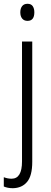

<svg xmlns="http://www.w3.org/2000/svg" viewBox="-41 -751 267 1012"><path d="M66 -686Q66 -706 75.5 -718.5Q85 -731 104 -731Q123 -731 131.5 -718.5Q140 -706 140 -686Q140 -641 104 -641Q86 -641 76 -653Q66 -665 66 -686ZM27 241Q12 241 0 238.5Q-12 236 -21 232V183Q-1 191 20 191Q75 191 75 100V-532H129V102Q129 175 102 207.5Q75 240 27 241Z"/></svg>

Font: Noto Sans Devanagari UI Condensed Light
Style: Regular
Weight: 300
Width: 3
Designer: Jelle Bosma - Monotype Design Team
Foundry: Monotype Imaging Inc.
Version: Version 2.004; ttfautohint (v1.8.4.7-5d5b)